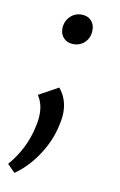

<svg xmlns="http://www.w3.org/2000/svg" viewBox="-73 -428 416 667"><g transform="rotate(10 135.5 -95.0)"><path d="M-1 169Q56 103 72 21Q77 1 77 -22Q77 -58 59 -85L128 -123Q157 -88 157 -41Q157 -19 151 5Q140 60 106 112Q72 164 26 196ZM103 -326Q103 -351 119.5 -368.5Q136 -386 161 -386Q182 -386 194.5 -373Q207 -360 207 -340Q207 -313 190.5 -296.5Q174 -280 150 -280Q129 -280 116 -293Q103 -306 103 -326Z"/></g></svg>

Font: Ysabeau Medium
Style: Italic
Weight: 500
Italic angle: -12°
Designer: Christian Thalmann (Catharsis Fonts)
Version: Version 0.003